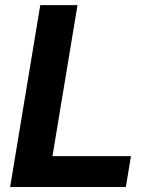

<svg xmlns="http://www.w3.org/2000/svg" viewBox="-20 -748 605 768"><path d="M20.5 0 141.1 -727.5H290L189.9 -123.5H503.9L483.4 0Z"/></svg>

Font: Inter
Style: Bold Italic
Weight: 700
Italic angle: -9.39999°
Designer: Rasmus Andersson
Foundry: rsms
Version: Version 4.001;git-9221beed3